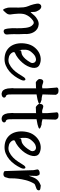

<svg xmlns="http://www.w3.org/2000/svg" viewBox="808 -1531 754 2410"><g transform="rotate(90 1185.0 -326.0)"><path d="M406.7 -253.4Q409.7 -226.1 409.2 -190.4Q408.7 -154.8 408.7 -117.7Q408.7 -91.3 410.2 -74.5Q411.6 -57.6 412.4 -46.4Q413.1 -35.2 412.4 -27.6Q411.6 -20 408.7 -14.2Q401.4 -2.4 385.7 2.9Q370.1 8.3 359.4 2.4Q354.5 -0.5 351.6 -3.2Q348.6 -5.9 346.9 -10Q345.2 -14.2 344.2 -20.3Q343.3 -26.4 340.3 -36.1Q339.4 -41 338.1 -51Q336.9 -61 336.2 -72Q335.4 -83 334.5 -93.3Q333.5 -103.5 333.5 -109.4Q333.5 -127.4 334.5 -155.3Q335.4 -183.1 334.2 -213.4Q333 -243.7 329.1 -273.4Q325.2 -303.2 316.2 -325.7Q307.1 -348.1 285.6 -365.2Q264.2 -382.3 235.4 -361.1Q206.5 -339.8 189.5 -316.7Q172.4 -293.5 161.6 -266.1Q155.3 -250 152.8 -224.9Q150.4 -199.7 151.9 -175Q153.3 -150.4 155.3 -128.4Q157.2 -106.4 159.2 -97.7Q164.1 -76.2 161.1 -61.8Q158.2 -47.4 151.9 -37.1Q145.5 -26.9 138.2 -19.8Q130.9 -12.7 125.5 -5.9Q106.4 19.5 96.7 7.6Q86.9 -4.4 76.2 -48.3Q73.2 -82 74.2 -115.5Q75.2 -148.9 75.2 -181.4Q75.2 -213.9 71.8 -244.9Q68.4 -275.9 56.6 -304.7Q51.3 -315.4 44.9 -334.2Q38.6 -353 33.4 -373.5Q28.3 -394 25.9 -412.8Q23.4 -431.6 28.8 -442.9Q35.6 -457.5 45.2 -462.6Q54.7 -467.8 65.9 -467Q77.1 -466.3 88.4 -458Q99.6 -449.7 107.9 -436.5Q113.8 -428.7 122.8 -408.4Q131.8 -388.2 130.9 -344.2Q130.9 -330.6 135.5 -334.7Q140.1 -338.9 150.4 -351.6Q160.6 -364.3 176.3 -382.1Q191.9 -399.9 223.9 -418.2Q255.9 -436.5 287.1 -434.6Q319.3 -431.6 342.8 -416.3Q366.2 -400.9 381.6 -376Q397 -351.1 403.3 -319.8Q409.7 -288.6 406.7 -253.4Z M529.3 -282.2Q539.6 -335.9 568.4 -374.8Q597.2 -413.6 634.3 -435.3Q671.4 -457 713.9 -460Q756.3 -462.9 794.9 -444.3Q818.8 -431.6 827.4 -408.7Q835.9 -385.7 830.8 -356.2Q825.7 -326.7 809.6 -293.9Q793.5 -261.2 767.6 -231Q741.7 -200.7 709.7 -175.5Q677.7 -150.4 641.1 -135.3Q631.8 -128.9 634.5 -116.7Q637.2 -104.5 647 -92Q656.7 -79.6 671.9 -70.3Q687 -61 701.7 -59.6Q745.1 -47.9 783 -65.7Q820.8 -83.5 851.6 -113.8Q882.3 -144 904.1 -178.5Q925.8 -212.9 938 -231.9Q952.1 -257.3 964.4 -264.4Q976.6 -271.5 983.6 -265.9Q990.7 -260.3 990.7 -244.4Q990.7 -228.5 979.5 -207Q961.9 -169.4 935.3 -132.1Q908.7 -94.7 874.8 -66.2Q840.8 -37.6 799.1 -20.5Q757.3 -3.4 708 -6.3Q651.9 -9.8 613 -33.9Q574.2 -58.1 552.5 -95.9Q530.8 -133.8 524.9 -181.9Q519 -230 529.3 -282.2ZM611.8 -181.6Q609.9 -200.7 613.3 -207.3Q616.7 -213.9 625.2 -215.8Q633.8 -217.8 647.7 -219.7Q661.6 -221.7 679.4 -232.7Q697.3 -243.7 719.5 -267.8Q741.7 -292 768.1 -338.4Q774.9 -357.4 767.3 -375.2Q759.8 -393.1 740.5 -398.9Q721.2 -404.8 693.4 -393.3Q665.5 -381.8 632.8 -341.8Q606.9 -313 604 -269.3Q601.1 -225.6 611.8 -181.6Z M1088.9 -403.3Q1079.1 -399.4 1069.8 -400.4Q1060.5 -401.4 1048.6 -399.9Q1036.6 -398.4 1017.1 -398.4Q1011.7 -398.4 1004.4 -403.3Q997.1 -408.2 990 -415.3Q982.9 -422.4 977.8 -429.2Q972.7 -436 972.7 -438.5Q972.7 -442.9 972.9 -454.1Q973.1 -465.3 978 -475.3Q982.9 -485.4 994.1 -490.5Q1005.4 -495.6 1027.3 -487.3Q1036.6 -484.4 1044.9 -481.2Q1053.2 -478 1063.7 -477.3Q1074.2 -476.6 1088.9 -480V-538.6Q1081.1 -643.6 1080.1 -646Q1075.7 -660.6 1080.3 -669.7Q1085 -678.7 1098.9 -681.6Q1112.8 -684.6 1130.6 -682.4Q1148.4 -680.2 1154.3 -673.8Q1159.2 -666.5 1162.4 -663.1Q1165.5 -659.7 1167.5 -655.8Q1169.4 -651.9 1169.7 -646.7Q1169.9 -641.6 1169.4 -630.4L1165 -482.4Q1182.6 -477.5 1193.4 -475.3Q1204.1 -473.1 1210.2 -472.4Q1216.3 -471.7 1219.2 -471.4Q1222.2 -471.2 1224.9 -471.4Q1227.5 -471.7 1230.2 -471.2Q1232.9 -470.7 1239.3 -469.2Q1238.8 -468.3 1244.1 -466.6Q1249.5 -464.8 1256.8 -462.4Q1264.2 -460 1271.2 -456.5Q1278.3 -453.1 1281.2 -449.2Q1284.2 -445.3 1281.5 -440.9Q1278.8 -436.5 1266.1 -431.2Q1253.4 -425.8 1229.2 -419.9Q1205.1 -414.1 1165 -407.7L1164.6 -124.5Q1164.1 -96.7 1166 -60.1Q1168 -23.4 1195.8 -20Q1213.4 -2 1199 15.4Q1184.6 32.7 1149.9 30.3Q1123.5 23.9 1113.8 11Q1104 -2 1098.6 -15.4Q1093.3 -28.8 1090.6 -46.1Q1087.9 -63.5 1086.4 -104.5Q1087.9 -123.5 1088.4 -124Q1088.9 -124.5 1088.9 -123.8Q1088.9 -123 1088.9 -130.6Q1088.9 -138.2 1088.9 -171.4Z M1400.4 -403.3Q1390.6 -399.4 1381.3 -400.4Q1372.1 -401.4 1360.1 -399.9Q1348.1 -398.4 1328.6 -398.4Q1323.2 -398.4 1315.9 -403.3Q1308.6 -408.2 1301.5 -415.3Q1294.4 -422.4 1289.3 -429.2Q1284.2 -436 1284.2 -438.5Q1284.2 -442.9 1284.4 -454.1Q1284.7 -465.3 1289.6 -475.3Q1294.4 -485.4 1305.7 -490.5Q1316.9 -495.6 1338.9 -487.3Q1348.1 -484.4 1356.4 -481.2Q1364.7 -478 1375.2 -477.3Q1385.7 -476.6 1400.4 -480V-538.6Q1392.6 -643.6 1391.6 -646Q1387.2 -660.6 1391.8 -669.7Q1396.5 -678.7 1410.4 -681.6Q1424.3 -684.6 1442.1 -682.4Q1460 -680.2 1465.8 -673.8Q1470.7 -666.5 1473.9 -663.1Q1477.1 -659.7 1479 -655.8Q1481 -651.9 1481.2 -646.7Q1481.4 -641.6 1481 -630.4L1476.6 -482.4Q1494.1 -477.5 1504.9 -475.3Q1515.6 -473.1 1521.7 -472.4Q1527.8 -471.7 1530.8 -471.4Q1533.7 -471.2 1536.4 -471.4Q1539.1 -471.7 1541.7 -471.2Q1544.4 -470.7 1550.8 -469.2Q1550.3 -468.3 1555.7 -466.6Q1561 -464.8 1568.4 -462.4Q1575.7 -460 1582.8 -456.5Q1589.8 -453.1 1592.8 -449.2Q1595.7 -445.3 1593 -440.9Q1590.3 -436.5 1577.6 -431.2Q1564.9 -425.8 1540.8 -419.9Q1516.6 -414.1 1476.6 -407.7L1476.1 -124.5Q1475.6 -96.7 1477.5 -60.1Q1479.5 -23.4 1507.3 -20Q1524.9 -2 1510.5 15.4Q1496.1 32.7 1461.4 30.3Q1435.1 23.9 1425.3 11Q1415.5 -2 1410.2 -15.4Q1404.8 -28.8 1402.1 -46.1Q1399.4 -63.5 1397.9 -104.5Q1399.4 -123.5 1399.9 -124Q1400.4 -124.5 1400.4 -123.8Q1400.4 -123 1400.4 -130.6Q1400.4 -138.2 1400.4 -171.4Z M1635.7 -282.2Q1646 -335.9 1674.8 -374.8Q1703.6 -413.6 1740.7 -435.3Q1777.8 -457 1820.3 -460Q1862.8 -462.9 1901.4 -444.3Q1925.3 -431.6 1933.8 -408.7Q1942.4 -385.7 1937.3 -356.2Q1932.1 -326.7 1916 -293.9Q1899.9 -261.2 1874 -231Q1848.1 -200.7 1816.2 -175.5Q1784.2 -150.4 1747.6 -135.3Q1738.3 -128.9 1741 -116.7Q1743.7 -104.5 1753.4 -92Q1763.2 -79.6 1778.3 -70.3Q1793.5 -61 1808.1 -59.6Q1851.6 -47.9 1889.4 -65.7Q1927.2 -83.5 1958 -113.8Q1988.8 -144 2010.5 -178.5Q2032.2 -212.9 2044.4 -231.9Q2058.6 -257.3 2070.8 -264.4Q2083 -271.5 2090.1 -265.9Q2097.2 -260.3 2097.2 -244.4Q2097.2 -228.5 2085.9 -207Q2068.4 -169.4 2041.7 -132.1Q2015.1 -94.7 1981.2 -66.2Q1947.3 -37.6 1905.5 -20.5Q1863.8 -3.4 1814.5 -6.3Q1758.3 -9.8 1719.5 -33.9Q1680.7 -58.1 1658.9 -95.9Q1637.2 -133.8 1631.3 -181.9Q1625.5 -230 1635.7 -282.2ZM1718.3 -181.6Q1716.3 -200.7 1719.7 -207.3Q1723.1 -213.9 1731.7 -215.8Q1740.2 -217.8 1754.2 -219.7Q1768.1 -221.7 1785.9 -232.7Q1803.7 -243.7 1825.9 -267.8Q1848.1 -292 1874.5 -338.4Q1881.3 -357.4 1873.8 -375.2Q1866.2 -393.1 1846.9 -398.9Q1827.6 -404.8 1799.8 -393.3Q1772 -381.8 1739.3 -341.8Q1713.4 -313 1710.4 -269.3Q1707.5 -225.6 1718.3 -181.6Z M2115.7 -370.6 2106.4 -418Q2106.9 -429.7 2117.2 -436.5Q2127.4 -443.4 2139.2 -445.8Q2150.9 -448.2 2162.1 -446.8Q2173.3 -445.3 2176.8 -438.5Q2181.6 -430.2 2182.6 -426.5Q2183.6 -422.9 2188.5 -409.7L2185.5 -309.6Q2195.3 -334 2202.6 -355.7Q2210 -377.4 2221.7 -396.7Q2233.4 -416 2253.2 -431.6Q2272.9 -447.3 2308.1 -460.9Q2317.4 -458.5 2329.8 -458.3Q2342.3 -458 2352.5 -454.8Q2362.8 -451.7 2367.7 -444.1Q2372.6 -436.5 2365.7 -421.9Q2361.8 -412.6 2350.6 -407.7Q2339.4 -402.8 2325.9 -398.4Q2312.5 -394 2301 -389.2Q2289.6 -384.3 2285.2 -377.4Q2254.9 -325.7 2241.9 -273.7Q2229 -221.7 2223.6 -178Q2218.3 -134.3 2218.8 -103Q2219.2 -71.8 2217.8 -62Q2215.3 -53.7 2210.9 -38.1Q2206.5 -22.5 2204.1 -14.6Q2198.2 -0.5 2186 4.2Q2173.8 8.8 2160.9 7.8Q2147.9 6.8 2138.2 1.5Q2128.4 -3.9 2127.4 -8.8Z"/></g></svg>

Font: AKL 022
Style: Regular
Weight: 400
Designer: AKL
Foundry: AKL
Version: Version 2.053;August 19, 2024;FontCreator 13.0.0.2675 64-bit